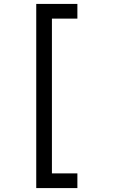

<svg xmlns="http://www.w3.org/2000/svg" viewBox="-20 -840 580 980"><path d="M375 -820V-745H245V45H375V120H165V-820Z"/></svg>

Font: Share Tech Mono
Style: Regular
Weight: 400
Designer: Ralph Oliver du Carrois
Foundry: Ralph Oliver du Carrois
Version: Version 1.003